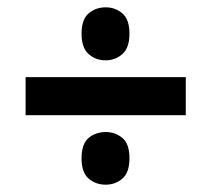

<svg xmlns="http://www.w3.org/2000/svg" viewBox="-20 -586 578 525"><path d="M269 -421Q242 -421 222.5 -438Q203 -455 203 -494Q203 -533 222.5 -549.5Q242 -566 269 -566Q295 -566 314.5 -549.5Q334 -533 334 -494Q334 -455 314.5 -438Q295 -421 269 -421ZM50 -375H488V-271H50ZM269 -81Q242 -81 222.5 -97.5Q203 -114 203 -153Q203 -193 222.5 -209Q242 -225 269 -225Q295 -225 314.5 -209Q334 -193 334 -153Q334 -114 314.5 -97.5Q295 -81 269 -81Z"/></svg>

Font: Noto Sans Gurmukhi UI SemiCondensed
Style: Bold
Weight: 700
Width: 4
Designer: Jelle Bosma - Monotype Design Team
Foundry: Monotype Imaging Inc.
Version: Version 2.004; ttfautohint (v1.8.4.7-5d5b)